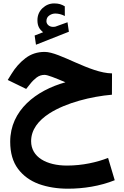

<svg xmlns="http://www.w3.org/2000/svg" viewBox="-20 -782 734 1139"><path d="M644.5 -346.7C512.7 -348.1 334.5 -474.1 245.1 -474.1C201.7 -474.1 164.1 -461.9 131.3 -437C98.6 -412.1 70.8 -380.9 47.9 -343.3L25.9 -307.6L135.3 -254.4L161.1 -286.6C170.4 -298.8 182.6 -310.5 196.8 -321.8C210.9 -332.5 226.6 -337.9 244.6 -337.9C262.2 -337.9 307.1 -319.8 368.2 -293.9C194.8 -245.6 40.5 -128.4 40.5 58.6C40.5 125 56.2 178.7 86.9 219.7C117.7 260.7 158.7 290.5 210.4 309.6C262.2 328.1 319.8 337.4 382.8 337.4C475.1 337.4 572.8 322.3 660.6 287.1L621.1 154.8C554.7 180.7 469.2 200.2 377.4 200.2C256.8 200.2 164.6 150.4 164.6 55.7C164.6 -12.2 207 -66.9 273.9 -109.9C373 -172.9 521 -209.5 644 -220.2ZM185.5 -571.3 193.4 -516.6 388.7 -593.8 380.4 -649.9 310.1 -624.5 306.2 -623.5C302.2 -623 298.3 -622.6 294.9 -622.6C271.5 -622.6 255.9 -638.2 255.4 -655.8C255.4 -670.9 260.7 -682.1 272 -689.9C283.2 -697.8 294.9 -701.7 308.1 -701.7C326.7 -701.7 345.7 -696.8 364.7 -687L364.3 -744.6C345.2 -755.9 329.1 -761.7 301.3 -761.7C275.4 -761.7 252.4 -752.4 232.4 -733.9C212.4 -714.8 202.1 -690.9 202.1 -662.1C202.1 -627.4 213.9 -608.4 235.8 -590.8Z"/></svg>

Font: Vazirmatn ExtraBold
Style: Regular
Weight: 800
Designer: Saber Rastikerdar
Foundry: Saber Rastikerdar
Version: Version 33.003